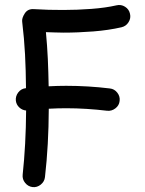

<svg xmlns="http://www.w3.org/2000/svg" viewBox="-20 -720 593 786"><path d="M44.9 -307.6Q43 -326.2 54.7 -341.6Q66.4 -356.9 85 -358.9H86.4Q85.9 -431.6 82.5 -496.8Q79.1 -562 70.8 -631.3Q68.8 -645.5 81.3 -665Q93.8 -684.6 119.1 -682.6Q148.9 -680.7 179.2 -679.9Q209.5 -679.2 239.7 -679.2Q295.9 -679.2 354.2 -683.6Q412.6 -688 457 -698.2Q475.6 -702.6 491.9 -692.4Q508.3 -682.1 512.2 -663.6Q516.6 -645.5 506.3 -629.2Q496.1 -612.8 477.5 -608.4Q424.3 -596.2 361.8 -591.3Q299.3 -586.4 239.7 -586.4Q221.7 -586.4 203.6 -587.2Q185.5 -587.9 168 -588.4Q173.3 -532.2 175.8 -478.5Q178.2 -424.8 179.2 -366.7Q215.3 -368.7 251 -368.7Q295.9 -368.7 340.6 -366Q385.3 -363.3 429.7 -357.9Q448.2 -356 460.2 -340.6Q472.2 -325.2 469.7 -306.6Q467.8 -288.1 452.4 -276.4Q437 -264.6 418.5 -266.6Q377 -271.5 335 -274.2Q293 -276.9 251 -276.9Q216.3 -276.9 179.7 -274.9Q179.2 -126.5 164.1 4.9Q162.1 23.4 147 35.6Q131.8 47.9 113.3 45.9Q94.7 43.5 82.8 28.6Q70.8 13.7 72.8 -4.9Q85.9 -126.5 86.9 -267.6Q70.8 -269 58.8 -280.3Q46.9 -291.5 44.9 -307.6Z"/></svg>

Font: Mikhak-FD Medium
Style: Regular
Weight: 500
Designer: Amin Abedi
Version: Version 3.2